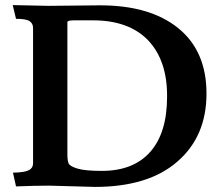

<svg xmlns="http://www.w3.org/2000/svg" viewBox="-20 -732 872 755"><path d="M637 -352Q638 -494 562 -574Q486 -652 346 -652H271Q245 -652 245 -645V-126Q245 -100 250 -89Q255 -78 285 -69Q315 -60 380 -60Q505 -60 571 -135Q637 -210 637 -352ZM353 3 173 -2Q120 -2 43 1L31 -53Q78 -54 94 -63Q110 -72 110 -89V-622Q110 -640 96 -649Q82 -658 43 -658L30 -712Q150 -709 170 -709L370 -711Q568 -712 680 -622Q792 -532 792 -364Q792 -196 678 -97Q564 3 353 3Z"/></svg>

Font: Lusitana
Style: Bold
Weight: 700
Designer: Ana Paula Megda
Foundry: Ana Paula Megda
Version: Version 1.001; ttfautohint (v1.4.1)